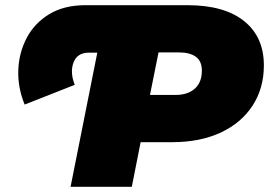

<svg xmlns="http://www.w3.org/2000/svg" viewBox="-20 -720 1037 740"><path d="M75 -317Q48 -383 50.5 -450Q53 -517 83 -574Q113 -631 170 -665.5Q227 -700 309 -700H703Q844 -700 920.5 -639Q997 -578 997 -468Q997 -380 953.5 -313Q910 -246 830.5 -209Q751 -172 643 -172H522L488 0H252L355 -517H322Q278 -517 263.5 -479.5Q249 -442 268 -393ZM558 -354H655Q704 -354 731 -378.5Q758 -403 758 -447Q758 -485 734.5 -501.5Q711 -518 670 -518H591Z"/></svg>

Font: Montserrat Black
Style: Italic
Weight: 900
Italic angle: -11.3°
Designer: Julieta Ulanovsky
Foundry: Julieta Ulanovsky
Version: Version 9.000; ttfautohint (v1.8.4.7-5d5b)